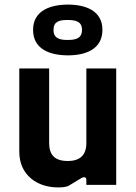

<svg xmlns="http://www.w3.org/2000/svg" viewBox="-20 -805 594 836"><path d="M232 11C249 11 264 10 277 5L335 -30C348 -37 356 -33 356 -21V0H486V-507H356V-182C356 -131 330 -104 275 -104C218 -104 194 -131 194 -182V-507H64V-144C64 -42 143 11 232 11ZM276 -564C350 -564 426 -589 426 -675C426 -760 350 -785 276 -785C201 -785 124 -760 124 -675C124 -591 197 -564 276 -564ZM274 -631C241 -631 213 -637 213 -675C213 -711 237 -718 274 -718C309 -718 337 -712 337 -675C337 -637 309 -631 274 -631Z"/></svg>

Font: Finlandica SemiBold
Style: Regular
Weight: 600
Designer: Niklas Ekholm, Juho Hiilivirta, Jaakko Suomalainen
Foundry: Helsinki Type Studio
Version: Version 2.000;Glyphs 3.2 (3202)